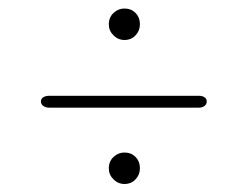

<svg xmlns="http://www.w3.org/2000/svg" viewBox="-20 -585 588 462"><path d="M279.5 -488.8Q264.3 -488.8 253 -500Q241.8 -511.2 241.8 -526.4Q241.8 -542.9 253 -553.7Q264.3 -564.5 279.5 -564.5Q295.6 -564.5 306.2 -553.7Q316.7 -542.9 316.7 -526.4Q316.7 -511.2 306.2 -500Q295.6 -488.8 279.5 -488.8ZM78.5 -341Q78.5 -347.5 84.2 -351Q90 -354.5 98 -354.5H459.5Q466.5 -354.5 472 -351Q477.5 -347.5 477.5 -341Q477.5 -334 472 -330Q466.5 -326 459.5 -326H97.5Q90 -326 84.2 -330Q78.5 -334 78.5 -341ZM279.5 -142.3Q264.3 -142.3 253 -153.5Q241.8 -164.7 241.8 -179.9Q241.8 -196.4 253 -207.2Q264.3 -218 279.5 -218Q295.6 -218 306.2 -207.2Q316.7 -196.4 316.7 -179.9Q316.7 -164.7 306.2 -153.5Q295.6 -142.3 279.5 -142.3Z"/></svg>

Font: Fraunces 9pt Thin
Style: Regular
Weight: 100
Version: Version 1.000;[b76b70a41]